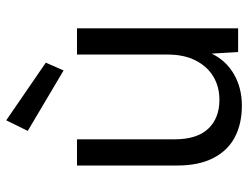

<svg xmlns="http://www.w3.org/2000/svg" viewBox="-110 -674 796 616"><g transform="rotate(-90 288.0 -366.0)"><path d="M257 12Q199 12 156 -10.5Q113 -33 89 -79.5Q65 -126 65 -195V-517H149V-204Q149 -132 183 -96Q217 -60 276 -60Q317 -60 349.5 -79Q382 -98 401.5 -135.5Q421 -173 421 -226V-517H505V0H429L424 -85Q402 -39 358 -13.5Q314 12 257 12ZM370 -560 176 -675 210 -744 395 -617Z"/></g></svg>

Font: DM Sans 11pt
Style: Regular
Weight: 400
Version: Version 4.004;gftools[0.9.30]